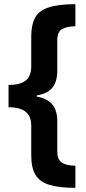

<svg xmlns="http://www.w3.org/2000/svg" viewBox="-20 -739 414 922"><path d="M342 163Q263 163 216.5 148.5Q170 134 150 100Q130 66 130 7V-136Q130 -180 103.5 -202Q77 -224 21 -224V-331Q76 -331 103 -352Q130 -373 130 -420V-564Q130 -619 148 -653Q166 -687 212.5 -703Q259 -719 342 -719V-613Q300 -612 277.5 -599Q255 -586 255 -544V-400Q255 -347 231.5 -318Q208 -289 157 -281V-275Q208 -266 231.5 -237Q255 -208 255 -158V-13Q255 26 275.5 41Q296 56 342 57Z"/></svg>

Font: Noto Sans Thai Cond
Style: Bold
Weight: 700
Width: 3
Designer: Monotype Design Team
Foundry: Monotype Imaging Inc.
Version: Version 2.002; ttfautohint (v1.8.4.7-5d5b)